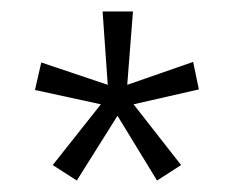

<svg xmlns="http://www.w3.org/2000/svg" viewBox="-20 -781 408 335"><path d="M212 -761H159L168 -633L52 -672L41 -624L156 -599L72 -493L114 -466L185 -579L254 -466L296 -493L213 -599L327 -625L317 -673L202 -633Z"/></svg>

Font: Noto Sans Armenian ExtraCondensed Light
Style: Regular
Weight: 300
Width: 2
Designer: Monotype Design Team
Foundry: Monotype Imaging Inc.
Version: Version 2.008